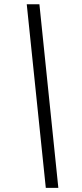

<svg xmlns="http://www.w3.org/2000/svg" viewBox="-20 -782 387 911"><path d="M197.3 109.4 106.9 -761.7H167L256.8 109.4Z"/></svg>

Font: Inter Light
Style: Italic
Weight: 300
Italic angle: -9.3988°
Designer: Rasmus Andersson
Foundry: rsms
Version: Version 4.001;git-66647c0bb